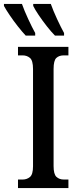

<svg xmlns="http://www.w3.org/2000/svg" viewBox="-65 -951 391 971"><path d="M26 0V-43H49Q71 -43 86.5 -56Q102 -69 102 -110V-602Q102 -645 86.5 -658Q71 -671 49 -671H26V-714H281V-671H258Q234 -671 220 -658Q206 -645 206 -602V-111Q206 -70 220.5 -56.5Q235 -43 258 -43H281V0ZM213 -771Q195 -789 172.5 -817.5Q150 -846 130.5 -875Q111 -904 103 -921V-931H192Q204 -897 223.5 -855Q243 -813 259 -784V-771ZM65 -771Q48 -789 25.5 -817.5Q3 -846 -16.5 -875Q-36 -904 -45 -921V-931H46Q58 -897 77.5 -855Q97 -813 113 -784V-771Z"/></svg>

Font: Noto Serif ExtraCondensed Medium
Style: Regular
Weight: 500
Width: 2
Designer: Monotype Design Team
Foundry: Monotype Imaging Inc.
Version: Version 2.015